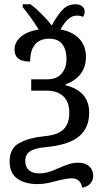

<svg xmlns="http://www.w3.org/2000/svg" viewBox="-20 -680 479 898"><path d="M315 154Q293 154 245 166Q216 174 196.5 177.5Q177 181 154 181Q97 181 61 155.5Q25 130 25 75Q25 15 68.5 -10Q112 -35 188 -43Q248 -48 276 -74Q304 -100 304 -153Q304 -203 276.5 -229.5Q249 -256 199 -256H126V-309H200Q245 -309 268 -335.5Q291 -362 291 -405Q291 -447 271.5 -473Q252 -499 210 -499Q166 -499 143.5 -471.5Q121 -444 121 -392Q83 -392 65.5 -406Q48 -420 48 -449Q48 -482 77 -507.5Q106 -533 161 -542Q127 -597 86 -647V-660H123Q147 -642 174 -615Q201 -588 222 -561Q249 -610 273 -635Q297 -660 333 -660Q353 -660 364.5 -650.5Q376 -641 376 -625Q376 -615 369 -601Q356 -607 340 -607Q317 -607 298.5 -590Q280 -573 263 -542Q320 -532 351 -498.5Q382 -465 382 -415Q382 -366 356.5 -333.5Q331 -301 287 -286V-281Q397 -254 397 -153Q397 -81 349 -41.5Q301 -2 195 8Q142 13 120 28Q98 43 98 73Q98 101 115.5 116Q133 131 162 131Q186 131 206 125Q226 119 255 106Q283 94 303 87.5Q323 81 346 81Q380 81 398 98.5Q416 116 416 142Q416 165 401.5 179.5Q387 194 365 198Q356 154 315 154Z"/></svg>

Font: Noto Serif Narrow
Style: Regular
Weight: 400
Width: 4
Designer: Monotype Design Team
Foundry: Monotype Imaging Inc.
Version: Version 1.001